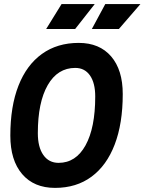

<svg xmlns="http://www.w3.org/2000/svg" viewBox="-20 -914 710 944"><path d="M250.5 9.8Q147 9.8 88.9 -58.1Q30.8 -126 30.8 -247.1Q30.8 -390.6 70.8 -492.7Q110.8 -594.7 186.3 -648.9Q261.7 -703.1 367.2 -703.1Q469.2 -703.1 526.4 -636.7Q583.5 -570.3 583.5 -451.7Q583.5 -306.6 543.9 -203.4Q504.4 -100.1 429.9 -45.2Q355.5 9.8 250.5 9.8ZM268.1 -113.3Q353 -113.3 400.6 -199.5Q448.2 -285.6 448.2 -439.5Q448.2 -505.9 422.4 -543Q396.5 -580.1 350.1 -580.1Q263.2 -580.1 214.6 -495.4Q166 -410.6 166 -259.3Q166 -190.4 193.1 -151.9Q220.2 -113.3 268.1 -113.3ZM207 -771.5 282.7 -894H445.8L349.6 -771.5ZM431.6 -771.5 497.6 -894H670.4L564.5 -771.5Z"/></svg>

Font: CaskaydiaCove NFP
Style: Bold Italic
Weight: 700
Italic angle: -10°
Designer: Aaron Bell
Foundry: Saja Typeworks
Version: Version 2111.001; VTT 6.35;Nerd Fonts 3.1.1